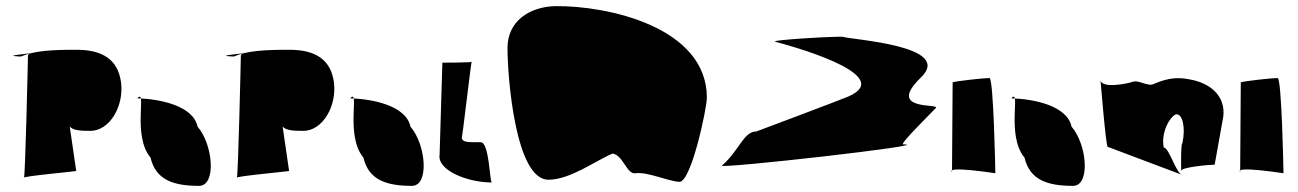

<svg xmlns="http://www.w3.org/2000/svg" viewBox="-20 -604 4225 625"><path d="M58 -25C44 -30 252 -48 228 -48L207 -192C218 -180 239 -178 274 -178C338 -178 384 -260 374 -336C364 -410 314 -442 229 -442C148 -442 92 -439 48 -420C-12 -422 53 -427 73 -430C84 -432 71 -430 71 -422C71 -412 62 -23 58 -25Z M470 -91C487 -18 545 1 628 1C685 1 674 -133 623 -192C609 -260 500 -282 427 -284C460 -320 409 -164 470 -91Z M751 -25C737 -30 945 -48 921 -48L900 -192C911 -180 932 -178 967 -178C1031 -178 1077 -260 1067 -336C1057 -410 1007 -442 922 -442C841 -442 785 -439 741 -420C681 -422 746 -427 766 -430C777 -432 764 -430 764 -422C764 -412 755 -23 751 -25Z M1163 -91C1180 -18 1238 1 1321 1C1378 1 1367 -133 1316 -192C1302 -260 1193 -282 1120 -284C1153 -320 1102 -164 1163 -91Z M1411 -100C1403 -50 1501 -10 1581 -10C1574 -10 1573 -141 1545 -141C1513 -142 1483 -137 1483 -158C1483 -133 1516 -430 1516 -403C1516 -400 1423 -400 1420 -400Z M1632 -448C1632 -352 1658 -19 1765 -19C1837 -19 1920 -82 1974 -104C2008 -100 2020 -36 2048 -40C2086 -46 2154 -14 2192 -12C2230 -12 2281 -251 2281 -286C2281 -516 1958 -586 1788 -584C1702 -582 1632 -534 1632 -448Z M2330 -65C2316 -53 3035 -134 2920 -134C2907 -134 3009 -234 3026 -252C3042 -269 2862 -240 2978 -352C3085 -455 2758 -474 2724 -484C2714 -487 2481 -474 2504 -468C2531 -461 2906 -362 2742 -290C2722 -281 2442 -176 2442 -176C2400 -176 2387 -114 2330 -65Z M3079 -44C3060 -65 3220 -40 3220 -40C3220 -54 3214 -350 3201 -350C3183 -350 3091 -340 3081 -336Z M3315 -91C3332 -18 3390 1 3473 1C3530 1 3519 -133 3468 -192C3454 -260 3345 -282 3272 -284C3305 -320 3254 -164 3315 -91Z M3586 -126 3830 -34C3810 -34 3786 -124 3768 -124C3758 -182 3796 -232 3810 -232C3829 -232 3840 -190 3829 -138C3823 -138 3825 -44 3825 -48C3825 -60 3919 -68 3934 -68L3962 -224C3970 -288 3924 -334 3850 -346C3782 -360 3738 -328 3726 -328C3701 -330 3684 -343 3668 -338C3652 -332 3562 -313 3562 -346C3562 -352 3580 -122 3586 -126Z M4017 -44C3998 -65 4158 -40 4158 -40C4158 -54 4152 -350 4139 -350C4121 -350 4029 -340 4019 -336Z"/></svg>

Font: Recovery
Style: Regular
Weight: 400
Version: Version 0.27